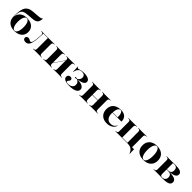

<svg xmlns="http://www.w3.org/2000/svg" viewBox="467 -2400 4294 4294"><g transform="rotate(45 2614.5 -253.0)"><path d="M292.7 11.3Q216.9 11.3 162.9 -14.9Q108.9 -41.1 80.6 -91.1Q52.4 -141.1 52.4 -211.3Q52.4 -304.8 60.5 -368.1Q68.5 -431.5 86.3 -472.2Q104 -512.9 134.7 -538.7Q162.1 -562.9 201.6 -575.4Q241.1 -587.9 308.1 -592.7Q336.3 -595.2 364.9 -597.2Q393.5 -599.2 419 -601.6Q444.4 -604 458.9 -604.8Q483.1 -607.3 499.6 -610.5Q516.1 -613.7 527.4 -620.2Q538.7 -626.6 546 -635.5L554 -633.9Q547.6 -571 529.4 -535.9Q511.3 -500.8 474.6 -485.5Q437.9 -470.2 371.8 -466.1Q367.7 -466.1 351.6 -464.9Q335.5 -463.7 309.3 -462.1Q283.1 -460.5 250 -457.3Q191.1 -452.4 154.4 -440.3Q117.7 -428.2 97.2 -401.2Q76.6 -374.2 68.5 -326.6Q60.5 -279 59.7 -204H64.5L60.5 -196.8Q62.1 -258.1 91.1 -303.2Q120.2 -348.4 172.2 -372.6Q224.2 -396.8 294.4 -396.8Q367.7 -396.8 421 -371.8Q474.2 -346.8 503.6 -300.8Q533.1 -254.8 533.1 -192.7Q533.1 -130.6 503.6 -85.1Q474.2 -39.5 420.2 -14.1Q366.1 11.3 292.7 11.3ZM292.7 2.4Q333.9 2.4 358.1 -50.4Q382.3 -103.2 382.3 -192.7Q382.3 -281.5 358.1 -334.7Q333.9 -387.9 292.7 -387.9Q251.6 -387.9 227.4 -335.1Q203.2 -282.3 203.2 -192.7Q203.2 -104 227.4 -50.8Q251.6 2.4 292.7 2.4Z M1008.9 -2.4Q971.8 -2.4 943.1 -2Q914.5 -1.6 872.6 0V-8.9L883.9 -9.7Q913.7 -12.1 925 -25Q936.3 -37.9 936.3 -68.5V-209.7H1081.5V-68.5Q1081.5 -37.9 1093.1 -25Q1104.8 -12.1 1134.7 -9.7L1146 -8.9V0Q1104.8 -1.6 1075.8 -2Q1046.8 -2.4 1008.9 -2.4ZM646 11.3Q609.7 11.3 588.3 -4.4Q566.9 -20.2 566.9 -50Q566.9 -74.2 583.5 -89.5Q600 -104.8 628.2 -104.8Q648.4 -104.8 662.5 -97.6Q676.6 -90.3 689.1 -83.1Q701.6 -75.8 715.3 -75.8Q729.8 -75.8 740.7 -87.1Q751.6 -98.4 759.7 -128.6Q767.7 -158.9 774.2 -212.5Q780.6 -266.1 784.7 -350.8Q786.3 -381.5 774.2 -394.4Q762.1 -407.3 733.1 -409.7L721.8 -410.5V-419.4Q762.9 -417.7 791.5 -417.3Q820.2 -416.9 858.1 -416.9H866.9H1008.9Q1046.8 -416.9 1075.8 -417.3Q1104.8 -417.7 1146 -419.4V-410.5L1134.7 -409.7Q1104.8 -407.3 1093.1 -394.4Q1081.5 -381.5 1081.5 -350.8V-209.7H936.3V-409.7L939.5 -408.1H794.4L796.8 -409.7Q792.7 -312.9 786.3 -241.5Q779.8 -170.2 769 -121.4Q758.1 -72.6 741.5 -43.5Q725 -14.5 701.2 -1.6Q677.4 11.3 646 11.3Z M1647.6 -2.4Q1611.3 -2.4 1583.5 -2Q1555.6 -1.6 1514.5 0V-8.9L1524.2 -9.7Q1552.4 -12.1 1563.7 -24.6Q1575 -37.1 1575 -68.5V-209.7H1720.2V-68.5Q1720.2 -37.9 1731.5 -25Q1742.7 -12.1 1772.6 -9.7L1783.9 -8.9V0Q1742.7 -1.6 1713.7 -2Q1684.7 -2.4 1647.6 -2.4ZM1333.1 -2.4Q1295.2 -2.4 1266.5 -2Q1237.9 -1.6 1196.8 0V-8.9L1208.1 -9.7Q1237.1 -12.1 1248.8 -25Q1260.5 -37.9 1260.5 -68.5V-350.8Q1260.5 -381.5 1248.8 -394.4Q1237.1 -407.3 1208.1 -409.7L1196.8 -410.5V-419.4Q1237.9 -417.7 1266.5 -417.3Q1295.2 -416.9 1333.1 -416.9Q1369.4 -416.9 1397.2 -417.3Q1425 -417.7 1465.3 -419.4V-410.5L1455.6 -409.7Q1427.4 -407.3 1416.5 -394.8Q1405.6 -382.3 1405.6 -350.8V-68.5Q1405.6 -37.1 1416.5 -24.6Q1427.4 -12.1 1455.6 -9.7L1465.3 -8.9V0Q1425 -1.6 1397.2 -2Q1369.4 -2.4 1333.1 -2.4ZM1575 -209.7V-350.8Q1575 -382.3 1563.7 -394.8Q1552.4 -407.3 1524.2 -409.7L1514.5 -410.5V-419.4Q1555.6 -417.7 1583.5 -417.3Q1611.3 -416.9 1647.6 -416.9Q1684.7 -416.9 1713.7 -417.3Q1742.7 -417.7 1783.9 -419.4V-410.5L1772.6 -409.7Q1742.7 -407.3 1731.5 -394.4Q1720.2 -381.5 1720.2 -350.8V-209.7ZM1373.4 -34.7 1371.8 -44.4 1604.8 -385.5 1605.6 -376.6Z M2034.7 11.3Q1937.1 11.3 1887.1 -13.7Q1837.1 -38.7 1837.1 -86.3Q1837.1 -117.7 1856.5 -136.3Q1875.8 -154.8 1907.3 -154.8Q1933.1 -154.8 1948 -142.3Q1962.9 -129.8 1962.9 -108.9Q1962.9 -90.3 1952.4 -75.8Q1941.9 -61.3 1931.9 -49.6Q1921.8 -37.9 1921.8 -25.8Q1921.8 -14.5 1936.7 -8.1Q1951.6 -1.6 1980.6 -1.6Q2046 -1.6 2083.5 -31.5Q2121 -61.3 2121 -112.9Q2121 -150.8 2101.2 -177.8Q2081.5 -204.8 2043.5 -217.7Q2029 -213.7 2019.8 -211.3Q2010.5 -208.9 2000.8 -208.9Q1991.1 -208.9 1985.9 -211.7Q1980.6 -214.5 1980.6 -219.4Q1980.6 -225 1986.7 -227.8Q1992.7 -230.6 2003.2 -230.6Q2009.7 -230.6 2019.8 -229.4Q2029.8 -228.2 2044.4 -225.8Q2076.6 -243.5 2093.5 -269.4Q2110.5 -295.2 2110.5 -329Q2110.5 -369.4 2084.7 -392.3Q2058.9 -415.3 2012.1 -415.3Q1956.5 -415.3 1922.6 -381.5Q1888.7 -347.6 1874.2 -275H1865.3Q1866.1 -311.3 1865.3 -338.7Q1864.5 -366.1 1863.3 -387.5Q1862.1 -408.9 1859.7 -429H1868.5Q1874.2 -415.3 1881.5 -409.3Q1888.7 -403.2 1900.8 -403.2Q1915.3 -403.2 1935.1 -410.1Q1954.8 -416.9 1986.3 -423.4Q2017.7 -429.8 2066.1 -429.8Q2151.6 -429.8 2200.4 -404Q2249.2 -378.2 2249.2 -332.3Q2249.2 -287.1 2201.6 -260.1Q2154 -233.1 2058.1 -222.6V-221.8Q2159.7 -221 2214.1 -191.5Q2268.5 -162.1 2268.5 -108.9Q2268.5 -51.6 2207.3 -20.2Q2146 11.3 2034.7 11.3Z M2781.5 -2.4Q2745.2 -2.4 2717.3 -2Q2689.5 -1.6 2648.4 0V-8.9L2658.1 -9.7Q2686.3 -12.1 2697.6 -24.6Q2708.9 -37.1 2708.9 -68.5V-209.7H2854V-68.5Q2854 -37.9 2865.3 -25Q2876.6 -12.1 2906.5 -9.7L2917.7 -8.9V0Q2876.6 -1.6 2847.6 -2Q2818.5 -2.4 2781.5 -2.4ZM2466.9 -2.4Q2429 -2.4 2400.4 -2Q2371.8 -1.6 2330.6 0V-8.9L2341.9 -9.7Q2371 -12.1 2382.7 -25Q2394.4 -37.9 2394.4 -68.5V-350.8Q2394.4 -381.5 2382.7 -394.4Q2371 -407.3 2341.9 -409.7L2330.6 -410.5V-419.4Q2371.8 -417.7 2400.4 -417.3Q2429 -416.9 2466.9 -416.9Q2503.2 -416.9 2531 -417.3Q2558.9 -417.7 2599.2 -419.4V-410.5L2589.5 -409.7Q2561.3 -407.3 2550.4 -394.8Q2539.5 -382.3 2539.5 -350.8V-68.5Q2539.5 -37.1 2550.4 -24.6Q2561.3 -12.1 2589.5 -9.7L2599.2 -8.9V0Q2558.9 -1.6 2531 -2Q2503.2 -2.4 2466.9 -2.4ZM2708.9 -209.7V-350.8Q2708.9 -382.3 2697.6 -394.8Q2686.3 -407.3 2658.1 -409.7L2648.4 -410.5V-419.4Q2689.5 -417.7 2717.3 -417.3Q2745.2 -416.9 2781.5 -416.9Q2818.5 -416.9 2847.6 -417.3Q2876.6 -417.7 2917.7 -419.4V-410.5L2906.5 -409.7Q2876.6 -407.3 2865.3 -394.4Q2854 -381.5 2854 -350.8V-209.7ZM2491.1 -209.7V-218.5H2758.1V-209.7Z M3212.1 11.3Q3144.4 11.3 3093.1 -14.9Q3041.9 -41.1 3013.7 -90.3Q2985.5 -139.5 2985.5 -208.1Q2985.5 -284.7 3018.1 -333.5Q3050.8 -382.3 3106 -406Q3161.3 -429.8 3229.8 -429.8Q3286.3 -429.8 3329.4 -411.3Q3372.6 -392.7 3397.2 -353.2Q3421.8 -313.7 3421.8 -249.2H3092.7L3091.1 -258.1H3294.4Q3295.2 -303.2 3287.5 -339.9Q3279.8 -376.6 3264.9 -398.8Q3250 -421 3226.6 -421Q3194.4 -421 3169.4 -384.7Q3144.4 -348.4 3136.3 -257.3L3137.1 -255.6Q3136.3 -247.6 3136.3 -238.7Q3136.3 -229.8 3136.3 -221Q3136.3 -138.7 3173.4 -90.7Q3210.5 -42.7 3283.1 -42.7Q3330.6 -42.7 3364.1 -62.9Q3397.6 -83.1 3421 -128.2L3428.2 -122.6Q3404 -55.6 3348.4 -22.2Q3292.7 11.3 3212.1 11.3Z M3612.9 -2.4Q3575 -2.4 3546.4 -2Q3517.7 -1.6 3476.6 0V-8.9L3487.9 -9.7Q3516.9 -12.1 3528.6 -25Q3540.3 -37.9 3540.3 -68.5V-350.8Q3540.3 -381.5 3528.6 -394.4Q3516.9 -407.3 3487.9 -409.7L3476.6 -410.5V-419.4Q3517.7 -417.7 3546.4 -417.3Q3575 -416.9 3612.9 -416.9Q3649.2 -416.9 3677 -417.3Q3704.8 -417.7 3745.2 -419.4V-410.5L3735.5 -409.7Q3707.3 -407.3 3696.4 -394.8Q3685.5 -382.3 3685.5 -350.8V-11.3H3991.1L3994.4 -2.4H3767.7Q3731.5 -2.4 3706 -2.4Q3680.6 -2.4 3659.7 -2.4Q3638.7 -2.4 3612.9 -2.4ZM3849.2 -209.7V-350.8Q3849.2 -382.3 3838.3 -394.8Q3827.4 -407.3 3799.2 -409.7L3789.5 -410.5V-419.4Q3829.8 -417.7 3857.7 -417.3Q3885.5 -416.9 3921.8 -416.9Q3958.9 -416.9 3987.9 -417.3Q4016.9 -417.7 4058.1 -419.4V-410.5L4046.8 -409.7Q4016.9 -407.3 4005.6 -394.4Q3994.4 -381.5 3994.4 -350.8V-209.7ZM3850 -2.4V-209.7H3995.2V-2.4ZM3850 -2.4 3850.8 -10.5 3970.2 -11.3H3856.5H3963.7Q3987.9 -11.3 4011.3 -11.7Q4034.7 -12.1 4058.9 -12.9Q4057.3 21 4058.9 56.5Q4060.5 91.9 4063.7 128.2H4054.8Q4041.1 92.7 4019.4 62.9Q3997.6 33.1 3959.3 15.3Q3921 -2.4 3856.5 -2.4Z M4371.8 11.3Q4296.8 11.3 4242.3 -14.9Q4187.9 -41.1 4158.5 -90.7Q4129 -140.3 4129 -208.9Q4129 -278.2 4158.5 -327.4Q4187.9 -376.6 4242.3 -403.2Q4296.8 -429.8 4371.8 -429.8Q4446.8 -429.8 4501.6 -403.6Q4556.5 -377.4 4585.9 -327.8Q4615.3 -278.2 4615.3 -208.9Q4615.3 -140.3 4585.9 -90.7Q4556.5 -41.1 4501.6 -14.9Q4446.8 11.3 4371.8 11.3ZM4371.8 2.4Q4413.7 2.4 4439.1 -54Q4464.5 -110.5 4464.5 -208.9Q4464.5 -307.3 4438.7 -364.1Q4412.9 -421 4371.8 -421Q4330.6 -421 4305.2 -364.1Q4279.8 -307.3 4279.8 -209.7Q4279.8 -111.3 4305.2 -54.4Q4330.6 2.4 4371.8 2.4Z M4820.2 -2.4Q4782.3 -2.4 4753.6 -2Q4725 -1.6 4683.9 0V-8.9L4695.2 -9.7Q4724.2 -12.1 4735.9 -25Q4747.6 -37.9 4747.6 -68.5V-350.8Q4747.6 -381.5 4735.9 -394.4Q4724.2 -407.3 4695.2 -409.7L4683.9 -410.5V-419.4Q4725 -417.7 4753.6 -417.3Q4782.3 -416.9 4820.2 -416.9Q4851.6 -416.9 4882.3 -418.1Q4912.9 -419.4 4961.3 -419.4Q5070.2 -419.4 5119.4 -396.4Q5168.5 -373.4 5168.5 -323.4Q5168.5 -274.2 5121.8 -247.2Q5075 -220.2 4972.6 -212.9V-212.1Q5093.5 -209.7 5145.2 -185.1Q5196.8 -160.5 5196.8 -104.8Q5196.8 -49.2 5146.4 -24.6Q5096 0 4981.5 0Q4945.2 0 4900.8 -1.2Q4856.5 -2.4 4820.2 -2.4ZM4892.7 -82.3Q4892.7 -51.6 4898 -35.9Q4903.2 -20.2 4918.1 -14.9Q4933.1 -9.7 4962.1 -9.7H4942.7Q4992.7 -9.7 5020.6 -35.9Q5048.4 -62.1 5048.4 -108.1Q5048.4 -157.3 5021.8 -181.9Q4995.2 -206.5 4941.1 -206.5H4868.5V-215.3H4924.2Q4978.2 -215.3 5004 -239.5Q5029.8 -263.7 5029.8 -314.5Q5029.8 -360.5 5007.3 -384.7Q4984.7 -408.9 4940.3 -408.9H4890.3L4892.7 -410.5Z"/></g></svg>

Font: Playfair 144pt SemiExpanded Black
Style: Regular
Weight: 900
Width: 6
Designer: Claus Eggers Sørensen
Foundry: Claus Eggers Sørensen
Version: Version 2.203